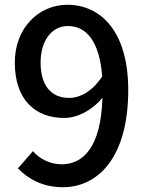

<svg xmlns="http://www.w3.org/2000/svg" viewBox="-20 -770 610 804"><path d="M244 14C385 14 517 -104 517 -393C517 -637 403 -750 262 -750C143 -750 42 -654 42 -508C42 -354 126 -276 249 -276C305 -276 367 -309 409 -361C403 -153 328 -82 238 -82C192 -82 147 -103 118 -137L55 -65C98 -21 158 14 244 14ZM408 -450C366 -386 314 -360 269 -360C192 -360 150 -415 150 -508C150 -604 200 -661 264 -661C343 -661 397 -595 408 -450Z"/></svg>

Font: Noto Sans CJK TC Medium
Style: Regular
Weight: 500
Designer: Ryoko NISHIZUKA 西塚涼子 (kana, bopomofo & ideographs); Paul D. Hunt (Latin, Greek & Cyrillic); Sandoll Communications 산돌커뮤니
Foundry: Adobe
Version: Version 2.004;hotconv 1.0.118;makeotfexe 2.5.65603